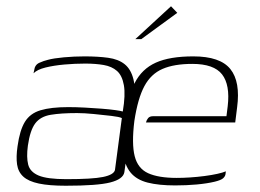

<svg xmlns="http://www.w3.org/2000/svg" viewBox="-20 -585 830 613"><path d="M190 8Q137 8 104 1Q71 -6 54.5 -21Q38 -36 34.5 -60Q31 -84 36 -118Q43 -169 59.5 -196Q76 -223 109.5 -233Q143 -243 198 -243Q223 -243 251 -241.5Q279 -240 304.5 -238Q330 -236 348 -233.5Q366 -231 372 -229Q381 -282 375.5 -313Q370 -344 353.5 -358.5Q337 -373 311 -377.5Q285 -382 252 -382Q219 -382 185.5 -379Q152 -376 125.5 -369.5Q99 -363 87 -351L89 -360Q91 -378 105.5 -384.5Q120 -391 133 -394Q151 -399 184 -402Q217 -405 250 -405Q293 -405 325.5 -400.5Q358 -396 378 -380Q398 -364 406 -332Q414 -300 406 -245L377 -35Q373 -13 332 -2.5Q291 8 190 8ZM192 -13Q275 -13 309 -20Q343 -27 347 -42L369 -208Q361 -212 335.5 -215Q310 -218 279.5 -221Q249 -224 226 -224Q175 -224 142 -218.5Q109 -213 92.5 -191Q76 -169 69 -120Q64 -83 70 -59.5Q76 -36 103.5 -24.5Q131 -13 192 -13ZM539 7Q487 7 451.5 -2Q416 -11 397 -34Q378 -57 372.5 -97Q367 -137 376 -199Q387 -275 410 -320Q433 -365 477.5 -385Q522 -405 597 -405Q683 -405 715.5 -364.5Q748 -324 737 -242L731 -194H446Q448 -202 453 -208Q458 -214 469 -214H703L707 -246Q715 -314 689 -347.5Q663 -381 594 -381Q536 -381 499 -365Q462 -349 441 -310Q420 -271 409 -199Q400 -126 410 -86.5Q420 -47 453 -32Q486 -17 544 -17Q564 -17 587 -18.5Q610 -20 633 -23Q656 -26 674 -30Q692 -34 701 -38L700 -29Q699 -22 692.5 -16Q686 -10 666 -5Q641 1 608 4Q575 7 539 7ZM412 -460 526 -565 546 -544 431 -460Z"/></svg>

Font: Genos Thin ExtraLight
Style: Italic
Weight: 250
Italic angle: -8°
Version: Version 1.010